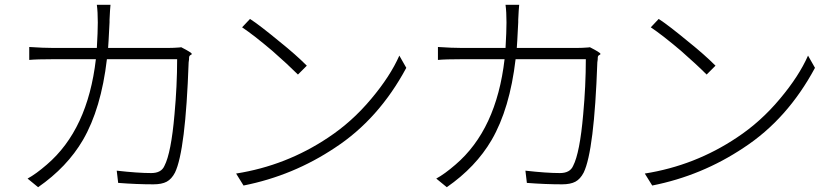

<svg xmlns="http://www.w3.org/2000/svg" viewBox="-20 -780 3450 801"><path d="M139 1 95 -35Q130 -54 175 -93Q346 -239 380 -533H202Q133 -533 102 -530V-584Q162 -580 201 -580H384Q388 -648 388 -686Q388 -731 384 -760H441Q439 -742 437 -698Q437 -691 437 -687Q436 -661 433 -611Q432 -590 431 -580H682Q704 -580 729 -582Q734 -583 736 -583Q781 -560 780 -555Q780 -552 776 -551Q770 -548 769 -542Q769 -538 768.5 -531Q768 -524 767 -520Q754 -151 710 -60Q696 -33 675.5 -22Q655 -11 620 -11Q550 -11 473 -17L467 -68Q555 -58 611 -58Q653 -58 666 -88Q694 -142 708 -303Q719 -422 719 -533H572H426Q402 -327 326 -196Q260 -83 139 1Z M996 -6 965 -56Q1174 -89 1349 -206Q1449 -272 1529 -368Q1608 -462 1646 -548L1675 -497Q1560 -283 1378 -164Q1203 -47 996 -6ZM1223 -469Q1181 -511 1116 -568Q1038 -634 990 -666L1023 -701Q1062 -676 1148 -605Q1213 -553 1260 -506Z M1844 1 1800 -35Q1835 -54 1880 -93Q2051 -239 2085 -533H1907Q1838 -533 1807 -530V-584Q1867 -580 1906 -580H2089Q2093 -648 2093 -686Q2093 -731 2089 -760H2146Q2144 -742 2142 -698Q2142 -691 2142 -687Q2141 -661 2138 -611Q2137 -590 2136 -580H2387Q2409 -580 2434 -582Q2439 -583 2441 -583Q2486 -560 2485 -555Q2485 -552 2481 -551Q2475 -548 2474 -542Q2474 -538 2473.5 -531Q2473 -524 2472 -520Q2459 -151 2415 -60Q2401 -33 2380.5 -22Q2360 -11 2325 -11Q2255 -11 2178 -17L2172 -68Q2260 -58 2316 -58Q2358 -58 2371 -88Q2399 -142 2413 -303Q2424 -422 2424 -533H2277H2131Q2107 -327 2031 -196Q1965 -83 1844 1Z M2701 -6 2670 -56Q2879 -89 3054 -206Q3154 -272 3234 -368Q3313 -462 3351 -548L3380 -497Q3265 -283 3083 -164Q2908 -47 2701 -6ZM2928 -469Q2886 -511 2821 -568Q2743 -634 2695 -666L2728 -701Q2767 -676 2853 -605Q2918 -553 2965 -506Z"/></svg>

Font: GenSekiGothic TW L
Style: Regular
Weight: 300
Version: Version 1.501;PS 1;hotconv 16.6.51;makeotf.lib2.5.65220